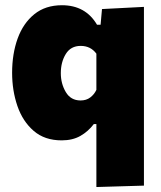

<svg xmlns="http://www.w3.org/2000/svg" viewBox="-20 -536 631 753"><path d="M358 197.5V-49.5H348Q325.5 -20 295 -2.8Q264.5 14.5 222 14.5Q155 14.5 112 -22.8Q69 -60 48.2 -120.5Q27.5 -181 27.5 -250.5Q27.5 -325 49.2 -385Q71 -445 114.5 -480.2Q158 -515.5 223 -515.5Q315.5 -515.5 360.5 -439H374.5L380 -500.5L544.5 -509V192ZM296 -142Q318.5 -142 334 -153.8Q349.5 -165.5 358 -183.5V-325.5Q335.5 -356 296.5 -356Q257.5 -356 238 -324.2Q218.5 -292.5 218.5 -249Q218.5 -208 238 -175Q257.5 -142 296 -142Z"/></svg>

Font: Heraclito ExtraBold
Style: Regular
Weight: 800
Designer: Kostas Bartsokas (font) & Cristiano Sobral (main changes)
Foundry: Kostas Bartsokas (font) & Cristiano Sobral (main changes)
Version: Version 1.00;July 8, 2020;FontCreator 13.0.0.2655 64-bit